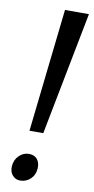

<svg xmlns="http://www.w3.org/2000/svg" viewBox="-97 -910 469 960"><g transform="rotate(10 137.0 -430.5)"><path d="M152 -869.5H273.5L152 -244H82ZM26 -53.5Q28 -86.5 49.8 -108Q71.5 -129.5 99.5 -129.5Q128.5 -129.5 142.5 -111.5Q156.5 -93.5 155 -66Q153 -32 131 -11.2Q109 9.5 78.5 9.5Q55.5 9.5 40 -7.8Q24.5 -25 26 -53.5Z"/></g></svg>

Font: Merriweather 24pt Medium
Style: Italic
Weight: 500
Italic angle: -7.8°
Version: Version 2.101